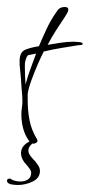

<svg xmlns="http://www.w3.org/2000/svg" viewBox="-23 -376 256 548"><path d="M73 34Q67 34 62 29Q49 12 43.5 -8Q38 -28 38 -49Q38 -59 39.5 -69Q41 -79 41 -86Q41 -94 40.5 -102.5Q40 -111 39 -119Q38 -137 36.5 -155Q35 -173 33 -191V-202Q33 -228 50 -234.5Q67 -241 88 -244Q99 -270 111 -295.5Q123 -321 139 -343Q146 -356 162 -356Q172 -356 172 -349Q172 -344 169 -339Q166 -334 163 -329Q150 -310 137 -289.5Q124 -269 113 -248Q131 -251 150 -254Q169 -257 188 -257Q191 -257 202 -256Q213 -255 213 -251Q213 -248 208 -247.5Q203 -247 201 -247Q176 -243 151.5 -239Q127 -235 102 -229Q95 -216 85 -193Q75 -170 66.5 -146.5Q58 -123 56 -108V-91Q56 -60 61.5 -32Q67 -4 83 22Q83 23 83.5 23.5Q84 24 84 25Q84 29 80.5 31.5Q77 34 73 34ZM50 -135Q56 -158 64 -179.5Q72 -201 80 -223Q65 -220 59 -219Q53 -218 49 -200Q48 -196 48 -191.5Q48 -187 48 -183Q48 -171 48.5 -159Q49 -147 50 -135ZM8 150Q-3 147 -3 140Q-3 135 2 134Q7 133 8 135Q19 142 36 142Q48 142 57 136Q66 130 66 117Q66 112 62.5 107Q59 102 55 97Q37 79 37 61Q37 42 57 30Q68 23 80 23Q84 23 84 28Q70 31 65 38Q58 45 58 54Q58 61 63.5 68.5Q69 76 77 84Q82 90 86.5 97Q91 104 91 112Q91 132 70.5 142Q50 152 28 152Q23 152 18 151.5Q13 151 8 150Z"/></svg>

Font: Sassy Frass
Style: Regular
Weight: 400
Designer: Robert E. Leuschke
Foundry: Robert E. Leuschke
Version: Version 1.010; ttfautohint (v1.8.3)